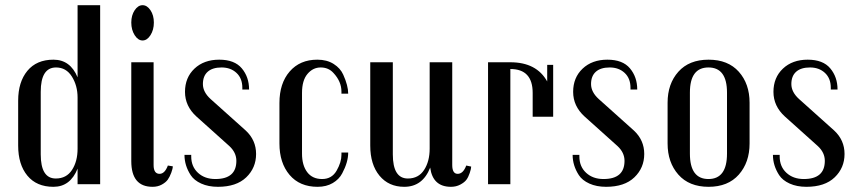

<svg xmlns="http://www.w3.org/2000/svg" viewBox="-20 -710 3315 740"><path d="M366 0H279V-60Q251 10 186 10Q121 10 85.5 -33Q50 -76 50 -149V-322Q50 -394 85.5 -437Q121 -480 186 -480Q251 -480 279 -412V-690H366ZM279 -137V-334Q279 -380 257 -415Q235 -450 196 -450Q137 -450 137 -356V-115Q137 -22 195 -22Q236 -22 257.5 -55Q279 -88 279 -137Z M560 -670.5Q573 -651 573 -623Q573 -595 560 -574.5Q547 -554 529.5 -554Q512 -554 499 -574.5Q486 -595 486 -623Q486 -651 499 -670.5Q512 -690 529.5 -690Q547 -690 560 -670.5ZM595 -40Q615 -40 627 -72L646 -69Q646 -60 640 -44Q634 -28 626.5 -17.5Q619 -7 603.5 1.5Q588 10 568 10Q486 10 486 -89V-470H572V-74Q572 -40 595 -40Z M927 -207Q967 -170 967 -116.5Q967 -63 929 -26.5Q891 10 820 10Q783 10 755.5 -2.5Q728 -15 715 -35Q691 -72 691 -113H717V-107Q717 -68 743 -44Q769 -20 810 -20Q891 -20 891 -90Q891 -122 864 -147L737 -261Q693 -301 693 -356Q693 -411 729.5 -445.5Q766 -480 825 -480Q884 -480 912 -446.5Q940 -413 940 -365H914V-372Q914 -408 891.5 -429Q869 -450 834 -450Q799 -450 780.5 -433.5Q762 -417 762 -386Q762 -355 792 -328Z M1322 -122Q1322 -85 1299 -42Q1287 -19 1262.5 -4.5Q1238 10 1204 10Q1135 10 1096 -36Q1057 -82 1057 -157V-313Q1057 -389 1096.5 -434.5Q1136 -480 1203 -480Q1240 -480 1266 -463.5Q1292 -447 1303 -422Q1322 -380 1322 -349H1296V-357Q1296 -396 1265 -429Q1246 -450 1216 -450Q1186 -450 1165 -425Q1144 -400 1144 -352V-118Q1144 -73 1164 -46.5Q1184 -20 1221.5 -20Q1259 -20 1277.5 -52.5Q1296 -85 1296 -113V-122Z M1723 -74Q1723 -40 1744 -40Q1765 -40 1777 -72L1796 -68Q1796 -60 1790.5 -43.5Q1785 -27 1777.5 -17Q1770 -7 1754 1.5Q1738 10 1718 10Q1648 10 1638 -64Q1609 10 1538 10Q1478 10 1442.5 -33Q1407 -76 1407 -149V-470H1494V-115Q1494 -22 1552 -22Q1593 -22 1614.5 -55Q1636 -88 1636 -137V-470H1723Z M2112 -260H2033V-352Q2033 -444 1947 -444V0H1861V-470H1947Q2048 -470 2089 -396V-460H2112Z M2423 -207Q2463 -170 2463 -116.5Q2463 -63 2425 -26.5Q2387 10 2316 10Q2279 10 2251.5 -2.5Q2224 -15 2211 -35Q2187 -72 2187 -113H2213V-107Q2213 -68 2239 -44Q2265 -20 2306 -20Q2387 -20 2387 -90Q2387 -122 2360 -147L2233 -261Q2189 -301 2189 -356Q2189 -411 2225.5 -445.5Q2262 -480 2321 -480Q2380 -480 2408 -446.5Q2436 -413 2436 -365H2410V-372Q2410 -408 2387.5 -429Q2365 -450 2330 -450Q2295 -450 2276.5 -433.5Q2258 -417 2258 -386Q2258 -355 2288 -328Z M2869 -157Q2869 -84 2827.5 -37Q2786 10 2711 10Q2636 10 2594.5 -37Q2553 -84 2553 -157V-314Q2553 -387 2594.5 -433.5Q2636 -480 2711 -480Q2786 -480 2827.5 -433.5Q2869 -387 2869 -314ZM2782 -118V-353Q2782 -450 2710.5 -450Q2639 -450 2639 -353V-118Q2639 -20 2710.5 -20Q2782 -20 2782 -118Z M3195 -207Q3235 -170 3235 -116.5Q3235 -63 3197 -26.5Q3159 10 3088 10Q3051 10 3023.5 -2.5Q2996 -15 2983 -35Q2959 -72 2959 -113H2985V-107Q2985 -68 3011 -44Q3037 -20 3078 -20Q3159 -20 3159 -90Q3159 -122 3132 -147L3005 -261Q2961 -301 2961 -356Q2961 -411 2997.5 -445.5Q3034 -480 3093 -480Q3152 -480 3180 -446.5Q3208 -413 3208 -365H3182V-372Q3182 -408 3159.5 -429Q3137 -450 3102 -450Q3067 -450 3048.5 -433.5Q3030 -417 3030 -386Q3030 -355 3060 -328Z"/></svg>

Font: Trochut
Style: Regular
Weight: 400
Designer: Andreu Balius
Foundry: Andreu Balius
Version: Version 1.001